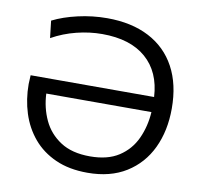

<svg xmlns="http://www.w3.org/2000/svg" viewBox="-81 -812 950 909"><g transform="rotate(10 394.0 -357.5)"><path d="M396.5 11Q308 11 242.8 -18.2Q177.5 -47.5 134.8 -98.2Q92 -149 71 -215Q50 -281 50 -354.5L52 -397H645.5Q639 -516.5 563.5 -582.2Q488 -648 352.5 -648Q292 -648 229.8 -632.5Q167.5 -617 112 -586L102.5 -668.5Q154 -694.5 223 -710.2Q292 -726 362.5 -726Q480.5 -726 564.5 -682.2Q648.5 -638.5 693 -556Q737.5 -473.5 737.5 -357.5Q737.5 -250.5 698 -167.2Q658.5 -84 582.2 -36.5Q506 11 396.5 11ZM395 -67.5Q479.5 -67.5 533.2 -102.5Q587 -137.5 614 -196Q641 -254.5 645.5 -324.5H140Q143 -256.5 170.2 -198Q197.5 -139.5 252.8 -103.5Q308 -67.5 395 -67.5Z"/></g></svg>

Font: Commissioner
Style: Regular
Weight: 400
Designer: Kostas Bartsokas
Foundry: Kostas Bartsokas
Version: Version 1.000; ttfautohint (v1.8.3)